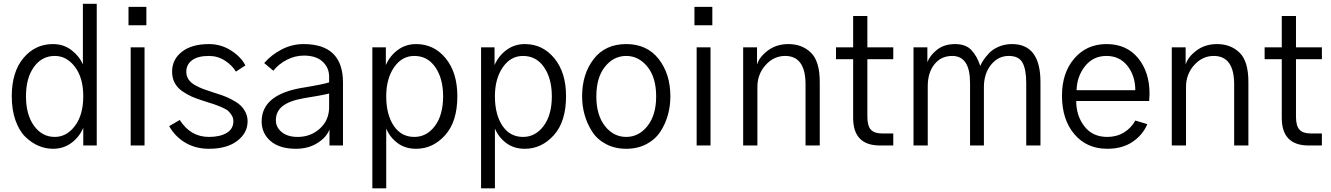

<svg xmlns="http://www.w3.org/2000/svg" viewBox="-20 -779 7128 1028"><path d="M43 -263.7Q43 -393.6 105.5 -468.3Q168 -543 263.7 -543Q321.3 -543 363.8 -509.8Q406.2 -476.6 423.8 -433.6V-758.8H498V0H425.8V-94.7Q405.3 -45.9 362.8 -14.2Q320.3 17.6 263.7 17.6Q223.6 17.6 186 1.5Q148.4 -14.6 115.7 -46.4Q83 -78.1 63 -134.3Q43 -190.4 43 -263.7ZM119.1 -263.7Q119.1 -165 162.1 -105.5Q205.1 -45.9 273.4 -45.9Q336.9 -45.9 381.3 -105Q425.8 -164.1 425.8 -263.7Q425.8 -362.3 381.3 -420.9Q336.9 -479.5 273.4 -479.5Q204.1 -479.5 161.6 -420.4Q119.1 -361.3 119.1 -263.7Z M668 -643.6V-742.2H763.7V-643.6ZM679.7 0V-525.4H753.9V0Z M885.7 -103.5 942.4 -136.7Q1000 -45.9 1098.6 -45.9Q1158.2 -45.9 1193.8 -67.4Q1229.5 -88.9 1229.5 -129.9Q1229.5 -147.5 1220.7 -161.6Q1211.9 -175.8 1201.7 -185.1Q1191.4 -194.3 1165 -205.6Q1138.7 -216.8 1121.6 -222.2Q1104.5 -227.5 1065.4 -240.2Q1031.2 -251 1006.8 -261.7Q982.4 -272.5 956.1 -290.5Q929.7 -308.6 915.5 -335Q901.4 -361.3 901.4 -395.5Q901.4 -460.9 954.1 -502Q1006.8 -543 1098.6 -543Q1163.1 -543 1216.8 -508.8Q1270.5 -474.6 1293.9 -428.7L1243.2 -395.5Q1222.7 -429.7 1184.1 -454.6Q1145.5 -479.5 1098.6 -479.5Q1039.1 -479.5 1008.3 -456.5Q977.5 -433.6 977.5 -394.5Q977.5 -372.1 989.3 -354Q1001 -335.9 1024.9 -322.8Q1048.8 -309.6 1068.8 -302.2Q1088.9 -294.9 1122.1 -284.2Q1150.4 -275.4 1172.4 -267.6Q1194.3 -259.8 1220.7 -246.1Q1247.1 -232.4 1264.6 -217.3Q1282.2 -202.1 1293.9 -179.2Q1305.7 -156.2 1305.7 -129.9Q1305.7 -67.4 1250.5 -24.9Q1195.3 17.6 1098.6 17.6Q1028.3 17.6 973.6 -14.2Q918.9 -45.9 885.7 -103.5Z M1457 -134.8Q1457 -97.7 1488.3 -71.8Q1519.5 -45.9 1574.2 -45.9Q1643.6 -45.9 1692.9 -90.8Q1742.2 -135.7 1742.2 -205.1V-278.3Q1699.2 -267.6 1605.5 -252.9Q1529.3 -239.3 1493.2 -210.9Q1457 -182.6 1457 -134.8ZM1380.9 -128.9Q1380.9 -275.4 1607.4 -310.5Q1709 -327.1 1742.2 -337.9V-368.2Q1742.2 -417 1707 -449.2Q1671.9 -481.4 1607.4 -481.4Q1560.5 -481.4 1517.1 -459.5Q1473.6 -437.5 1443.4 -400.4L1394.5 -441.4Q1433.6 -486.3 1488.8 -514.6Q1543.9 -543 1605.5 -543Q1816.4 -543 1816.4 -336.9V0H1744.1V-85.9Q1728.5 -43.9 1679.7 -13.2Q1630.9 17.6 1564.5 17.6Q1477.5 17.6 1429.2 -23.4Q1380.9 -64.5 1380.9 -128.9Z M2047.9 -263.7Q2047.9 -166 2087.9 -106Q2127.9 -45.9 2198.2 -45.9Q2264.6 -45.9 2308.6 -104.5Q2352.5 -163.1 2352.5 -263.7Q2352.5 -358.4 2311 -418.9Q2269.5 -479.5 2198.2 -479.5Q2131.8 -479.5 2089.8 -418.5Q2047.9 -357.4 2047.9 -263.7ZM1973.6 229.5V-525.4H2045.9V-430.7Q2068.4 -481.4 2110.8 -512.2Q2153.3 -543 2208 -543Q2303.7 -543 2366.2 -466.8Q2428.7 -390.6 2428.7 -263.7Q2428.7 -127.9 2363.3 -55.2Q2297.9 17.6 2208 17.6Q2149.4 17.6 2108.4 -13.2Q2067.4 -43.9 2047.9 -90.8V229.5Z M2629.9 -263.7Q2629.9 -166 2669.9 -106Q2710 -45.9 2780.3 -45.9Q2846.7 -45.9 2890.6 -104.5Q2934.6 -163.1 2934.6 -263.7Q2934.6 -358.4 2893.1 -418.9Q2851.6 -479.5 2780.3 -479.5Q2713.9 -479.5 2671.9 -418.5Q2629.9 -357.4 2629.9 -263.7ZM2555.7 229.5V-525.4H2627.9V-430.7Q2650.4 -481.4 2692.9 -512.2Q2735.4 -543 2790 -543Q2885.7 -543 2948.2 -466.8Q3010.7 -390.6 3010.7 -263.7Q3010.7 -127.9 2945.3 -55.2Q2879.9 17.6 2790 17.6Q2731.4 17.6 2690.4 -13.2Q2649.4 -43.9 2629.9 -90.8V229.5Z M3172.9 -262.7Q3172.9 -163.1 3218.8 -104.5Q3264.6 -45.9 3333 -45.9Q3400.4 -45.9 3446.8 -104.5Q3493.2 -163.1 3493.2 -262.7Q3493.2 -364.3 3446.3 -421.9Q3399.4 -479.5 3333 -479.5Q3265.6 -479.5 3219.2 -421.9Q3172.9 -364.3 3172.9 -262.7ZM3096.7 -262.7Q3096.7 -382.8 3158.7 -462.9Q3220.7 -543 3333 -543Q3444.3 -543 3506.8 -462.9Q3569.3 -382.8 3569.3 -262.7Q3569.3 -211.9 3556.2 -164.1Q3543 -116.2 3516.1 -74.7Q3489.3 -33.2 3441.9 -7.8Q3394.5 17.6 3333 17.6Q3272.5 17.6 3225.1 -7.3Q3177.7 -32.2 3150.9 -73.7Q3124 -115.2 3110.4 -163.1Q3096.7 -210.9 3096.7 -262.7Z M3698.2 -643.6V-742.2H3793.9V-643.6ZM3710 0V-525.4H3784.2V0Z M3959 0V-525.4H4033.2V-435.5H4034.2Q4045.9 -474.6 4091.8 -508.8Q4137.7 -543 4201.2 -543Q4274.4 -543 4321.8 -497.1Q4369.1 -451.2 4369.1 -339.8V0H4293V-327.1Q4293 -479.5 4183.6 -479.5Q4123 -479.5 4079.1 -430.7Q4035.2 -381.8 4035.2 -313.5V0Z M4456.1 -461.9V-525.4H4547.9V-693.4H4624V-525.4H4762.7V-461.9H4624V-154.3Q4624 -105.5 4642.6 -85Q4661.1 -64.5 4702.1 -64.5H4762.7V0H4692.4Q4547.9 0 4547.9 -147.5V-461.9Z M4871.1 0V-525.4H4945.3V-446.3Q4959 -482.4 4997.1 -512.7Q5035.2 -543 5093.8 -543Q5151.4 -543 5181.6 -510.3Q5211.9 -477.5 5228.5 -425.8Q5233.4 -438.5 5244.1 -455.1Q5254.9 -471.7 5274.4 -493.2Q5293.9 -514.6 5326.7 -528.8Q5359.4 -543 5398.4 -543Q5550.8 -543 5550.8 -339.8V0H5474.6V-334Q5474.6 -406.2 5455.1 -442.9Q5435.5 -479.5 5380.9 -479.5Q5324.2 -479.5 5286.1 -432.1Q5248 -384.8 5248 -312.5V0H5173.8V-335Q5173.8 -479.5 5078.1 -479.5Q5018.6 -479.5 4982.9 -434.6Q4947.3 -389.6 4947.3 -317.4V0Z M5666 -266.6Q5666 -389.6 5732.4 -466.3Q5798.8 -543 5904.3 -543Q6011.7 -543 6073.2 -468.3Q6134.8 -393.6 6134.8 -277.3Q6134.8 -263.7 6132.8 -238.3H5742.2Q5742.2 -159.2 5786.1 -102.5Q5830.1 -45.9 5908.2 -45.9Q5959 -45.9 5998 -69.8Q6037.1 -93.8 6058.6 -133.8L6123 -114.3Q6098.6 -56.6 6043.9 -19.5Q5989.3 17.6 5908.2 17.6Q5798.8 17.6 5732.4 -60.5Q5666 -138.7 5666 -266.6ZM5744.1 -295.9H6058.6Q6058.6 -373 6016.6 -426.3Q5974.6 -479.5 5904.3 -479.5Q5833 -479.5 5789.6 -424.8Q5746.1 -370.1 5744.1 -295.9Z M6253.9 0V-525.4H6328.1V-435.5H6329.1Q6340.8 -474.6 6386.7 -508.8Q6432.6 -543 6496.1 -543Q6569.3 -543 6616.7 -497.1Q6664.1 -451.2 6664.1 -339.8V0H6587.9V-327.1Q6587.9 -479.5 6478.5 -479.5Q6418 -479.5 6374 -430.7Q6330.1 -381.8 6330.1 -313.5V0Z M6751 -461.9V-525.4H6842.8V-693.4H6918.9V-525.4H7057.6V-461.9H6918.9V-154.3Q6918.9 -105.5 6937.5 -85Q6956.1 -64.5 6997.1 -64.5H7057.6V0H6987.3Q6842.8 0 6842.8 -147.5V-461.9Z"/></svg>

Font: Batunionen A1
Style: Regular
Weight: 400
Designer: HanYang I&C Co.,Ltd.
Foundry: HanYang I&C Co.,Ltd.
Version: Version 2.50; ttfautohint (v1.6)